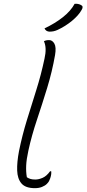

<svg xmlns="http://www.w3.org/2000/svg" viewBox="-20 -965 451 1001"><path d="M212 -659Q225 -716 209 -750Q219 -756 236 -756Q253 -756 263.5 -737.5Q274 -719 267 -678Q252 -592 226 -507Q200 -422 172.5 -340Q145 -258 128 -180Q118 -135 116.5 -102Q115 -69 120 -41Q129 -35 139 -32Q149 -29 164 -29Q182 -29 202.5 -38Q223 -47 241 -72H247Q249 -57 242 -36Q239 -27 235.5 -20.5Q232 -14 224 -6Q215 3 199 9.5Q183 16 162 16Q113 16 92 -8.5Q71 -33 69.5 -76Q68 -119 79 -177Q96 -260 120 -338Q144 -416 169 -495Q194 -574 212 -659ZM369 -945Q387 -947 402 -939Q417 -932 406 -914Q390 -885 355.5 -856.5Q321 -828 280 -809Q269 -804 259 -802Q249 -800 239 -800Q220 -800 212 -817Q267 -843 308 -875.5Q349 -908 369 -945Z"/></svg>

Font: Recursive Sn Csl St Lt
Style: Italic
Weight: 300
Italic angle: -15°
Version: Version 1.079;hotconv 1.0.112;makeotfexe 2.5.65598; ttfautoh